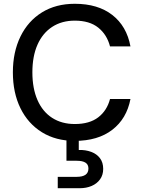

<svg xmlns="http://www.w3.org/2000/svg" viewBox="-20 -732 758 1014"><path d="M375 12Q275 12 201.5 -33.5Q128 -79 88 -160.5Q48 -242 48 -350Q48 -457 88 -539Q128 -621 201.5 -666.5Q275 -712 375 -712Q497 -712 573 -653Q649 -594 669 -487H561Q545 -549 499 -586Q453 -623 375 -623Q306 -623 255.5 -590Q205 -557 178 -496Q151 -435 151 -350Q151 -265 178 -203.5Q205 -142 255.5 -109.5Q306 -77 375 -77Q453 -77 499 -112.5Q545 -148 561 -209H669Q649 -105 573 -46.5Q497 12 375 12ZM285 262V202H384Q416 202 431.5 191Q447 180 447 158Q447 137 431.5 127Q416 117 384 117H331V-5H396V60Q432 59 461.5 70Q491 81 508 103.5Q525 126 525 160Q525 192 508.5 215Q492 238 464 250Q436 262 401 262Z"/></svg>

Font: DM Sans 10pt Medium
Style: Regular
Weight: 500
Version: Version 4.004;gftools[0.9.30]